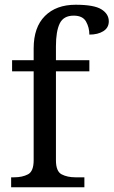

<svg xmlns="http://www.w3.org/2000/svg" viewBox="-20 -790 479 810"><path d="M27 0V-42H40Q74 -42 98 -54.5Q122 -67 122 -114V-489H31V-536H122V-586Q122 -675 169.5 -722.5Q217 -770 299 -770Q377 -770 408 -750.5Q439 -731 439 -700Q439 -673 416 -658.5Q393 -644 357 -644Q357 -674 343 -699Q329 -724 291 -724Q248 -724 232 -691Q216 -658 216 -595V-536H357V-489H216V-114Q216 -67 240 -54.5Q264 -42 298 -42H336V0Z"/></svg>

Font: Noto Serif Dives Akuru
Style: Regular
Weight: 400
Designer: Fernando Caro
Foundry: Fernando Caro
Version: Version 2.000; ttfautohint (v1.8.4.7-5d5b)